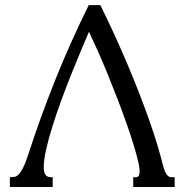

<svg xmlns="http://www.w3.org/2000/svg" viewBox="-20 -747 747 767"><path d="M334.5 -726.6H380.9Q410.2 -667.5 437.5 -607.7Q464.8 -547.9 489.7 -489Q514.6 -430.2 536.4 -374Q558.1 -317.9 576.2 -266.8Q594.2 -215.8 607.7 -171.1Q621.1 -126.5 629.9 -90.8Q634.3 -73.2 638.7 -63Q643.1 -52.7 647.9 -47.4Q652.8 -42 657.2 -40.5Q661.6 -39.1 666 -39.1H677.7V0H512.2V-39.1H524.9Q530.3 -39.1 533.9 -43.9Q537.6 -48.8 537.6 -62.5Q537.6 -72.3 534.7 -89.4Q528.3 -120.1 515.6 -162.4Q502.9 -204.6 485.8 -252.9Q468.8 -301.3 449 -352.8Q429.2 -404.3 409.2 -453.1Q389.2 -502 369.9 -545.2Q350.6 -588.4 335.4 -620.1Q321.3 -587.4 302.5 -542.5Q283.7 -497.6 263.4 -447Q243.2 -396.5 223.9 -343.5Q204.6 -290.5 189.2 -241.2Q173.8 -191.9 164.3 -149.9Q154.8 -107.9 154.8 -79.1Q154.8 -66.9 157 -59.1Q159.2 -51.3 163.1 -46.9Q167 -42.5 172.4 -40.8Q177.7 -39.1 184.6 -39.1H190.4V0H19.5V-39.1H22Q30.8 -39.1 39.1 -40.8Q47.4 -42.5 55.7 -51.3Q64 -60.1 73.2 -78.6Q82.5 -97.2 93.3 -130.9Q140.1 -275.9 200.4 -426.8Q260.7 -577.6 334.5 -726.6Z"/></svg>

Font: Arian AMU Serif
Style: Regular
Weight: 400
Designer: Ruben Hakobyan (Tarumian)
Foundry: Ruben Hakobyan (Tarumian)
Version: Version 1.002